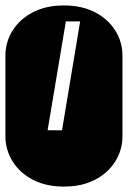

<svg xmlns="http://www.w3.org/2000/svg" viewBox="-22 -689 472 709"><path d="M213.9 0Q147.9 0 99.6 -25.1Q51.3 -50.3 24.7 -92.8Q-2 -135.3 -2 -186V-482.9Q-2 -534.2 24.7 -576.4Q51.3 -618.7 99.6 -643.8Q147.9 -668.9 213.9 -668.9Q280.3 -668.9 328.6 -643.8Q377 -618.7 403.6 -576.4Q430.2 -534.2 430.2 -482.9V-186Q430.2 -135.3 403.6 -92.8Q377 -50.3 328.6 -25.1Q280.3 0 213.9 0ZM153.8 -208H207L273.9 -609.9H221.2Z"/></svg>

Font: Monofett
Style: Regular
Weight: 400
Designer: Vernon Adams
Foundry: Vernon Adams
Version: Version 1.100; ttfautohint (v1.8.4.7-5d5b);gftools[0.9.28]